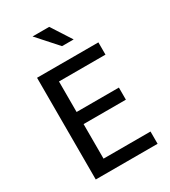

<svg xmlns="http://www.w3.org/2000/svg" viewBox="-202 -932 911 1030"><g transform="rotate(-30 253.5 -417.0)"><path d="M80 -630H460V-554H172V-365H434V-290H172V-76H463V0H80ZM170 -834H273L353 -710H281Z"/></g></svg>

Font: Mukta Mahee
Style: Regular
Weight: 400
Designer: Shuchita Grover, Noopur Datye, Girish Dalvi, Yashodeep Gholap
Foundry: Ek Type
Version: Version 2.538;PS 1.000;hotconv 16.6.51;makeotf.lib2.5.65220;